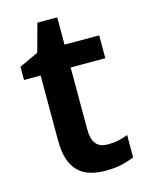

<svg xmlns="http://www.w3.org/2000/svg" viewBox="-105 -728 616 803"><g transform="rotate(-15 203.5 -326.0)"><path d="M290 -94Q316 -94 336.5 -98.5Q357 -103 377 -111V-14Q352 -4 323 3Q294 10 251 10Q200 10 164.5 -7.5Q129 -25 110.5 -63.5Q92 -102 92 -166V-445H20V-502L103 -541L136 -662H222V-544H372V-445H222V-176Q222 -136 238 -115Q254 -94 290 -94Z"/></g></svg>

Font: Noto Sans Hebrew Thin SemiBold
Style: Regular
Weight: 600
Version: Version 3.001